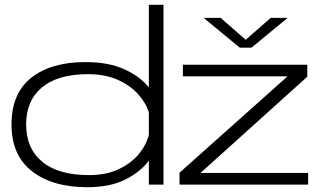

<svg xmlns="http://www.w3.org/2000/svg" viewBox="-20 -770 1340 801"><path d="M344.5 11Q199 11 113.5 -55.5Q28 -122 28 -251Q28 -380.5 110.8 -445.8Q193.5 -511 336.5 -511Q433 -511 499.2 -480.8Q565.5 -450.5 601 -405V-750H662V0H601V-100Q566.5 -53 502.8 -21Q439 11 344.5 11ZM829.5 -695.5H900.5L1005 -604L1109.5 -695.5H1180L1029 -571H980.5ZM729 0V-49.5L1179.5 -451.5H743V-500H1262V-450L816.5 -48.5H1265.5V0ZM89 -251Q89 -151 156 -95.2Q223 -39.5 351.5 -39.5Q424 -39.5 476.5 -64.8Q529 -90 560.5 -129Q592 -168 601 -209V-299.5Q591 -337 558.8 -374.2Q526.5 -411.5 473.5 -436Q420.5 -460.5 347 -460.5Q221.5 -460.5 155.2 -405.5Q89 -350.5 89 -251Z"/></svg>

Font: Trispace Expanded ExtraLight
Style: Regular
Weight: 200
Width: 7
Designer: Tyler Finck
Foundry: Etcetera Type Company
Version: Version 1.210; ttfautohint (v1.8.3)